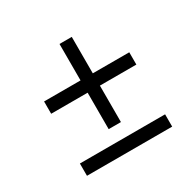

<svg xmlns="http://www.w3.org/2000/svg" viewBox="-122 -660 805 793"><g transform="rotate(-30 281.0 -264.0)"><path d="M484.4 -58.6V0H78.1V-58.6ZM252 -295.9H78.1V-354.5H252V-528.3H310.5V-354.5H484.4V-295.9H310.5V-122.1H252Z"/></g></svg>

Font: Lohit Devanagari
Style: Regular
Weight: 400
Version: 2.95.4